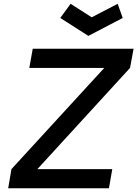

<svg xmlns="http://www.w3.org/2000/svg" viewBox="-20 -1012 738 1032"><path d="M304 -915.5 359.5 -991.5 473 -919 612.5 -991.5 639.5 -915.5 455 -819ZM583.5 -103 565.5 0H24L41.5 -103L540.5 -647H137.5L156 -750H698L679 -647L181 -103Z"/></svg>

Font: Russisch Sans SemiBold
Style: Italic
Weight: 600
Width: 4
Italic angle: -10°
Designer: Michael Sharanda (font) & Cristiano Sobral (main changes)
Foundry: Michael Sharanda
Version: Version 2.00;September 8, 2020;FontCreator 13.0.0.2681 64-bi